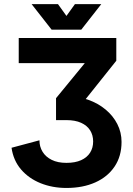

<svg xmlns="http://www.w3.org/2000/svg" viewBox="-20 -909 652 941"><path d="M329.8 -335.4 550 -611.3 462.9 -681.6 254.6 -427.7ZM575.7 -213.6Q575.7 -260 555.2 -300.5Q534.7 -341.1 497.8 -371.9Q460.9 -402.8 411.7 -420.2Q362.5 -437.5 305.7 -437.5Q294.7 -437.5 282.8 -435.1Q271 -432.6 262.8 -430.2Q254.6 -427.7 254.6 -427.7V-320.3Q254.6 -320.3 262.8 -320.3Q271 -320.3 282.8 -320.3Q294.7 -320.3 305.7 -320.3Q348.4 -320.3 377.6 -307.1Q406.7 -293.9 421.6 -270.4Q436.5 -246.8 436.5 -215.6Q436.5 -184.3 421.6 -160.8Q406.7 -137.2 377.6 -124Q348.4 -110.8 305.7 -110.8Q262.9 -110.8 233.4 -125.5Q203.9 -140.1 188.6 -165.2Q173.3 -190.2 173.3 -221.4L36.6 -184.8Q45.4 -122.8 83 -78.7Q120.6 -34.7 178.7 -11.2Q236.8 12.2 305.7 12.2Q386.2 12.2 447 -15Q507.8 -42.2 541.7 -92.9Q575.7 -143.6 575.7 -213.6ZM71.8 -722.7V-599.6H406.7L550 -611.3V-722.7ZM264.2 -888.7H135L232.9 -763.7H354ZM347.2 -888.7 257.3 -763.7H378.4L476.3 -888.7Z"/></svg>

Font: Giphurs
Style: Regular
Weight: 400
Version: Version 2.010